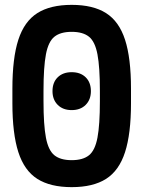

<svg xmlns="http://www.w3.org/2000/svg" viewBox="-20 -760 590 790"><path d="M275 -307Q239 -307 217.5 -328.5Q196 -350 196 -385Q196 -421 217.5 -442Q239 -463 275 -463Q311 -463 332.5 -442Q354 -421 354 -385Q354 -350 332.5 -328.5Q311 -307 275 -307ZM275 10Q187 10 133.5 -24Q80 -58 55.5 -134Q31 -210 31 -335V-395Q31 -521 55.5 -596.5Q80 -672 133.5 -706Q187 -740 275 -740Q363 -740 416.5 -706Q470 -672 494.5 -596.5Q519 -521 519 -395V-335Q519 -210 494.5 -134Q470 -58 416.5 -24Q363 10 275 10ZM275 -101Q321 -101 346 -121Q371 -141 381 -193.5Q391 -246 391 -344V-386Q391 -484 381 -536.5Q371 -589 346 -609Q321 -629 275 -629Q229 -629 204 -609Q179 -589 169 -536.5Q159 -484 159 -386V-344Q159 -246 169 -193.5Q179 -141 204 -121Q229 -101 275 -101Z"/></svg>

Font: M PLUS Code Latin SemiExpanded SemiBold
Style: Regular
Weight: 600
Width: 6
Designer: Coji Morishita
Foundry: UNDERFOREST DESIGN
Version: Version 1.002; ttfautohint (v1.8.3)